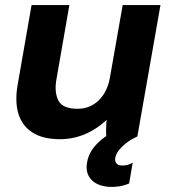

<svg xmlns="http://www.w3.org/2000/svg" viewBox="-20 -540 676 760"><path d="M50.2 -206.4 105 -520H254.6L202.8 -222.6Q194.8 -173.2 211.5 -141.3Q228.2 -109.4 287.4 -109.4Q336.4 -109.4 370.7 -142.7Q405 -176 415.2 -233.2L465.6 -520H615.2L523.8 0H400.6Q399.2 -18.8 400.5 -44.7Q401.8 -70.6 404.8 -88.2L417.6 -82Q378 -37.8 326.4 -13.4Q274.8 11 217.4 11Q149.6 11 108.2 -15.7Q66.8 -42.4 52.5 -91.1Q38.2 -139.8 50.2 -206.4ZM324.8 102.2Q332.4 56.6 374.8 18.6Q417.2 -19.4 476.8 -33.6L523.8 0Q514.6 4.4 503.2 10.6Q477.8 25.2 458.9 45.1Q440 65 436.6 83Q433.8 97.4 439.8 105.5Q445.8 113.6 458.2 115Q471 116 483.2 113.2Q495.4 110.4 505.2 103.8L491.2 186.2Q470.4 195 449.3 198Q428.2 201 409 199.4Q362.4 195.4 339.8 169.3Q317.2 143.2 324.8 102.2Z"/></svg>

Font: Fixel Italic Variable Display Thin
Style: Italic
Weight: 100
Italic angle: -10°
Designer: AlfaBravo + MacPaw
Foundry: Kyrylo Tkachov, Marchela Mozhyna, Serhii Makarenko, Maria Weinstein, Zakhar Kryvoshyya
Version: Version 1.210;Glyphs 3.2 (3217)